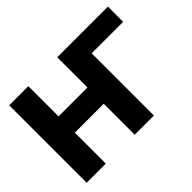

<svg xmlns="http://www.w3.org/2000/svg" viewBox="-140 -1001 1275 1275"><g transform="rotate(-45 497.5 -364.0)"><path d="M972.7 -727.5V-584.5H677.2V0H497.1V-291H225.6V0H45.9V-727.5H225.6V-443.8H497.1V-727.5Z"/></g></svg>

Font: Inter Display Extra Bold
Style: Regular
Weight: 800
Designer: Rasmus Andersson
Foundry: rsms
Version: Version 4.000;git-4fc901f